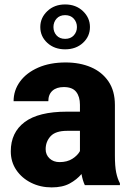

<svg xmlns="http://www.w3.org/2000/svg" viewBox="-20 -812 573 842"><path d="M352.1 0Q342.8 -19 337.4 -48.8Q316.9 -24.4 285.6 -7.3Q254.4 9.8 206.5 9.8Q157.2 9.8 116.5 -10.5Q75.7 -30.8 51.5 -66.4Q27.3 -102.1 27.3 -148.4Q27.3 -231 88.1 -276.6Q148.9 -322.3 273.4 -322.3H330.6V-352.5Q330.6 -388.2 314 -409.2Q297.4 -430.2 259.8 -430.2Q228 -430.2 210 -414.1Q191.9 -397.9 191.9 -368.2H39.6Q39.6 -415.5 67.6 -454.1Q95.7 -492.7 147.2 -515.4Q198.7 -538.1 268.1 -538.1Q330.1 -538.1 378.7 -517.3Q427.2 -496.6 455.6 -455.1Q483.9 -413.6 483.9 -351.6V-130.4Q483.9 -83 489.5 -55.7Q495.1 -28.3 505.9 -8.3V0ZM241.2 -101.1Q274.9 -101.1 297.9 -116Q320.8 -130.9 330.6 -149.4V-238.3H274.9Q223.6 -238.3 201.9 -214.6Q180.2 -190.9 180.2 -157.7Q180.2 -133.3 197.3 -117.2Q214.4 -101.1 241.2 -101.1ZM156.7 -693.4Q156.7 -733.9 187.5 -763.2Q218.3 -792.5 265.6 -792.5Q313 -792.5 343.8 -763.2Q374.5 -733.9 374.5 -693.4Q374.5 -652.3 343.8 -624Q313 -595.7 265.6 -595.7Q218.3 -595.7 187.5 -624Q156.7 -652.3 156.7 -693.4ZM214.4 -693.4Q214.4 -671.9 228 -656.7Q241.7 -641.6 265.6 -641.6Q289.6 -641.6 303.5 -656.7Q317.4 -671.9 317.4 -693.4Q317.4 -714.8 303.5 -730.2Q289.6 -745.6 265.6 -745.6Q241.7 -745.6 228 -730.2Q214.4 -714.8 214.4 -693.4Z"/></svg>

Font: Vazirmatn UI FD ExtraBold
Style: Regular
Weight: 800
Designer: Saber Rastikerdar
Foundry: Saber Rastikerdar
Version: Version 33.003